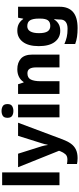

<svg xmlns="http://www.w3.org/2000/svg" viewBox="728 -1536 1048 2545"><g transform="rotate(-90 1252.5 -264.0)"><path d="M239 0H70V-760H239Z M308 -549H487L586 -235Q591 -218 595.5 -197Q600 -176 602 -157H606Q609 -177 614.5 -197.5Q620 -218 625 -234L724 -549H898L676 43Q652 107 620.5 151Q589 195 542.5 217.5Q496 240 428 240Q402 240 383.5 237.5Q365 235 351 232V99Q361 101 377 103Q393 105 410 105Q457 105 480.5 78Q504 51 519 13L526 -6Z M1054 -768Q1091 -768 1118 -751.5Q1145 -735 1145 -689Q1145 -644 1118 -627.5Q1091 -611 1054 -611Q1016 -611 989.5 -627.5Q963 -644 963 -689Q963 -735 989.5 -751.5Q1016 -768 1054 -768ZM1138 -549V0H969V-549Z M1607 -559Q1694 -559 1747.5 -511.5Q1801 -464 1801 -358V0H1631V-311Q1631 -367 1612.5 -396Q1594 -425 1553 -425Q1492 -425 1470 -379.5Q1448 -334 1448 -250V0H1279V-549H1408L1431 -476H1438Q1464 -516 1507 -537.5Q1550 -559 1607 -559Z M2118 -559Q2174 -559 2211.5 -537.5Q2249 -516 2272 -481H2277L2290 -549H2435V3Q2435 119 2365.5 179.5Q2296 240 2152 240Q2087 240 2036.5 232.5Q1986 225 1941 208V65Q1988 86 2034 96.5Q2080 107 2144 107Q2204 107 2235 82Q2266 57 2266 10V-2Q2266 -14 2267.5 -33Q2269 -52 2271 -70H2266Q2245 -35 2208.5 -12.5Q2172 10 2116 10Q2024 10 1968.5 -63Q1913 -136 1913 -274Q1913 -412 1969 -485.5Q2025 -559 2118 -559ZM2177 -427Q2132 -427 2108.5 -387Q2085 -347 2085 -272Q2085 -194 2108.5 -158Q2132 -122 2180 -122Q2234 -122 2256 -154.5Q2278 -187 2278 -254V-276Q2278 -350 2256 -388.5Q2234 -427 2177 -427Z"/></g></svg>

Font: Noto Sans Lao Looped ExtraBold
Style: Regular
Weight: 800
Designer: Mark Frömberg, Ben Mitchell
Foundry: The Fontpad Ltd
Version: Version 1.002; ttfautohint (v1.8.4.7-5d5b)